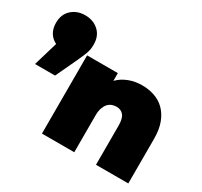

<svg xmlns="http://www.w3.org/2000/svg" viewBox="-184 -957 1222 1163"><g transform="rotate(30 427.0 -376.0)"><path d="M125 -344H-15L35 -513Q5 -527 -12.5 -555.5Q-30 -584 -30 -624Q-30 -683 7.5 -717.5Q45 -752 102 -752Q159 -752 196.5 -717.5Q234 -683 234 -624Q234 -612 233 -600.5Q232 -589 228 -574.5Q224 -560 216 -540.5Q208 -521 195 -493ZM612 -557Q659 -557 700 -543Q741 -529 771 -499Q801 -469 818.5 -423Q836 -377 836 -312V0H610V-273Q610 -324 592 -345.5Q574 -367 543 -367Q526 -367 510.5 -361Q495 -355 483.5 -342Q472 -329 465 -308Q458 -287 458 -257V0H232V-547H447V-493Q479 -525 521.5 -541Q564 -557 612 -557Z"/></g></svg>

Font: Montserrat-Alt1 Black
Style: Regular
Weight: 900
Designer: Differentunic
Foundry: Differentunic
Version: Version 7.222